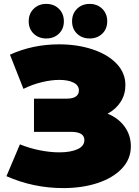

<svg xmlns="http://www.w3.org/2000/svg" viewBox="-20 -946 712 983"><path d="M618.5 -297C597.5 -326.3 568.3 -348.7 531 -364C559.7 -379.3 582 -399.7 598 -425C614 -450.3 622 -478.7 622 -510C622 -552.7 606.5 -589.8 575.5 -621.5C544.5 -653.2 503.2 -677.3 451.5 -694C399.8 -710.7 343.7 -719 283 -719C192.3 -719 108.3 -701.3 31 -666L100 -491C129.3 -505.7 160.3 -517 193 -525C225.7 -533 256 -537 284 -537C314 -537 338.2 -532.3 356.5 -523C374.8 -513.7 384 -500.3 384 -483C384 -469.7 378.8 -459.3 368.5 -452C358.2 -444.7 343 -441 323 -441H154V-271H343C389 -271 412 -257 412 -229C412 -208.3 400.2 -192.7 376.5 -182C352.8 -171.3 322 -166 284 -166C252.7 -166 219.3 -169.5 184 -176.5C148.7 -183.5 114.7 -193.7 82 -207L13 -44C105 -3.3 202 17 304 17C368 17 426.2 8.5 478.5 -8.5C530.8 -25.5 572.5 -50.2 603.5 -82.5C634.5 -114.8 650 -153 650 -197C650 -234.3 639.5 -267.7 618.5 -297ZM152.5 -773.5C169.5 -757.2 191 -749 217 -749C243 -749 264.5 -757.2 281.5 -773.5C298.5 -789.8 307 -811 307 -837C307 -863 298.5 -884.3 281.5 -901C264.5 -917.7 243 -926 217 -926C191 -926 169.5 -917.7 152.5 -901C135.5 -884.3 127 -863 127 -837C127 -811 135.5 -789.8 152.5 -773.5ZM374.5 -773.5C391.5 -757.2 413 -749 439 -749C465 -749 486.5 -757.2 503.5 -773.5C520.5 -789.8 529 -811 529 -837C529 -863 520.5 -884.3 503.5 -901C486.5 -917.7 465 -926 439 -926C413 -926 391.5 -917.7 374.5 -901C357.5 -884.3 349 -863 349 -837C349 -811 357.5 -789.8 374.5 -773.5Z"/></svg>

Font: Montserrat Custom Black
Style: Regular
Weight: 900
Designer: Julieta Ulanovsky
Foundry: Julieta Ulanovsky
Version: Version 7.200